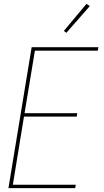

<svg xmlns="http://www.w3.org/2000/svg" viewBox="-20 -981 540 1001"><path d="M24 0 145 -735H493L490 -717H162L108 -391H383L380 -373H105L47 -18H375L372 0ZM326 -810 313 -820 431 -961 448 -949Z"/></svg>

Font: Iosevka SS18 Thin
Style: Italic
Weight: 100
Italic angle: -9°
Monospace: yes
Designer: Belleve Invis
Foundry: Belleve Invis
Version: Version 25.1.1; ttfautohint (v1.8.4)